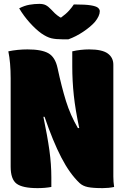

<svg xmlns="http://www.w3.org/2000/svg" viewBox="-20 -965 640 991"><path d="M245 0Q212 6 174 6Q96 6 65.5 -17Q35 -40 35 -105V-560Q35 -643 23 -700Q46 -705 71.5 -707.5Q97 -710 122 -710Q195 -710 230 -690Q265 -670 277 -614Q298 -516 320.5 -443.5Q343 -371 382 -304H389Q369 -398 361 -472.5Q353 -547 353 -623V-700Q374 -705 396.5 -707.5Q419 -710 440 -710Q507 -710 536 -689Q565 -668 565 -631V-54Q565 -41 566 -27Q567 -13 569 0Q541 6 510 6Q459 6 433 0.5Q407 -5 391 -20Q340 -68 296.5 -152Q253 -236 210 -362H204Q225 -261 235 -189Q245 -117 245 -49ZM333 -762H304Q268 -762 245 -767.5Q222 -773 193 -793Q164 -814 133 -848.5Q102 -883 79 -922Q106 -936 132 -940.5Q158 -945 183 -945Q203 -945 216 -938.5Q229 -932 244 -916Q253 -906 263.5 -896Q274 -886 291 -875H296Q322 -894 337 -911Q352 -928 361 -942H367Q421 -942 448.5 -937.5Q476 -933 485.5 -925Q495 -917 495 -907Q495 -883 470 -852Q448 -827 410 -801.5Q372 -776 333 -762Z"/></svg>

Font: Recursive Mn Csl St XBk
Style: Regular
Weight: 1000
Monospace: yes
Version: Version 1.079;hotconv 1.0.112;makeotfexe 2.5.65598; ttfautoh